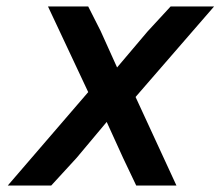

<svg xmlns="http://www.w3.org/2000/svg" viewBox="-20 -572 690 592"><path d="M524 0H400L360 -84L309 -196L216 -85L138 0H4L252 -288L128 -552H252L290 -477L341 -364L435 -475L506 -552H640L398 -273Z"/></svg>

Font: Azeret Mono Medium
Style: Italic
Weight: 500
Italic angle: -12°
Designer: Martin Vácha
Foundry: Displaay
Version: Version 1.000; Glyphs 3.0.3, build 3074